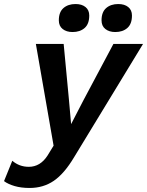

<svg xmlns="http://www.w3.org/2000/svg" viewBox="-114 -718 730 953"><path d="M33 215Q-9 215 -41.5 205.5Q-74 196 -94 181L-53 80Q-18 110 29 110Q86 110 122 54L152 5L64 -500H202L228 -225L239 -102L300 -220L449 -500H596L254 62Q205 144 153 179.5Q101 215 33 215ZM458 -559Q428 -559 409 -574Q390 -589 390 -617Q390 -658 413 -678Q436 -698 473 -698Q504 -698 522.5 -683Q541 -668 541 -641Q541 -599 518 -579Q495 -559 458 -559ZM246 -559Q216 -559 197 -574Q178 -589 178 -617Q178 -658 201 -678Q224 -698 261 -698Q292 -698 310.5 -683Q329 -668 329 -641Q329 -599 306 -579Q283 -559 246 -559Z"/></svg>

Font: Work Sans SemiBold
Style: Italic
Weight: 600
Italic angle: -13°
Designer: Wei Huang
Foundry: Wei Huang
Version: Version 2.012; ttfautohint (v1.8.3)